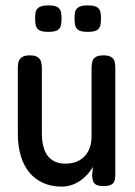

<svg xmlns="http://www.w3.org/2000/svg" viewBox="-20 -680 500 711"><path d="M208 11Q170 11 140 -2.5Q110 -16 89 -41Q68 -66 57 -102.5Q46 -139 46 -186V-430Q46 -444 49.5 -453.5Q53 -463 62.5 -469Q72 -475 90 -475Q109 -475 118.5 -469Q128 -463 131.5 -453Q135 -443 135 -429V-186Q135 -150 144.5 -125Q154 -100 173.5 -87Q193 -74 222 -74Q253 -74 274.5 -86.5Q296 -99 307.5 -121.5Q319 -144 319 -173V-430Q319 -444 322.5 -454Q326 -464 335.5 -469.5Q345 -475 364 -475Q382 -475 391.5 -469Q401 -463 404 -453Q407 -443 407 -429V-32Q407 -20 404 -10.5Q401 -1 391.5 4Q382 9 363 9Q349 9 340.5 6Q332 3 328 -3Q324 -9 323 -15.5Q322 -22 321 -29L324 -62Q317 -50 306.5 -37.5Q296 -25 281.5 -14Q267 -3 248.5 4Q230 11 208 11ZM305 -562Q280 -562 270 -569Q260 -576 258 -588Q256 -600 256 -612Q256 -624 258 -635Q260 -646 270.5 -653Q281 -660 305 -660Q330 -660 340 -653Q350 -646 352 -634.5Q354 -623 354 -611Q354 -600 352 -588Q350 -576 340 -569Q330 -562 305 -562ZM159 -562Q134 -562 124 -569Q114 -576 112 -588Q110 -600 110 -612Q110 -624 112 -635Q114 -646 124.5 -653Q135 -660 160 -660Q184 -660 194 -653Q204 -646 206 -634.5Q208 -623 208 -611Q208 -600 206 -588Q204 -576 194 -569Q184 -562 159 -562Z"/></svg>

Font: Fredoka SemiCondensed
Style: Regular
Weight: 400
Width: 4
Designer: Ben Nathan
Foundry: Milena B. Brandão, Ben Nathan
Version: Version 2.001